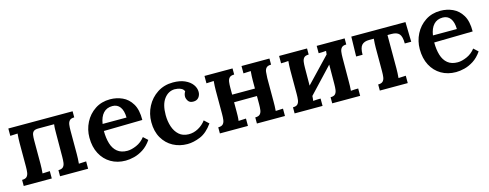

<svg xmlns="http://www.w3.org/2000/svg" viewBox="-24 -1057 4106 1613"><g transform="rotate(-15 2029.0 -250.0)"><path d="M43 0V-53Q72 -53 84.5 -66Q97 -79 100 -101.5Q103 -124 103 -153V-357Q103 -374 104 -396Q105 -418 107 -439L43 -436V-500H602V-447Q574 -447 561.5 -434Q549 -421 546 -398.5Q543 -376 543 -347V-143Q543 -126 542 -104Q541 -82 539 -61L603 -64V0H359V-53Q388 -53 400.5 -66Q413 -79 416 -101.5Q419 -124 419 -153L420 -358Q420 -374 420.5 -395Q421 -416 424 -435H287Q258 -435 245.5 -424.5Q233 -414 230 -394Q227 -374 227 -347V-143Q227 -126 226 -104Q225 -82 223 -61L287 -64V0Z M927 16Q855 16 799.5 -16.5Q744 -49 712.5 -108.5Q681 -168 681 -249Q681 -319 712 -380Q743 -441 799.5 -478.5Q856 -516 931 -516Q987 -516 1037 -493.5Q1087 -471 1118.5 -419Q1150 -367 1149 -278L813 -272Q813 -210 827.5 -162Q842 -114 875 -87Q908 -60 962 -60Q997 -60 1041 -79Q1085 -98 1116 -138L1154 -103Q1121 -55 1081 -29.5Q1041 -4 1001 6Q961 16 927 16ZM818 -332H1026Q1025 -392 1001.5 -424Q978 -456 935 -456Q886 -456 856.5 -424Q827 -392 818 -332Z M1464 16Q1396 16 1340 -14Q1284 -44 1250.5 -101.5Q1217 -159 1217 -240Q1217 -313 1250 -376Q1283 -439 1342 -477.5Q1401 -516 1478 -516Q1539 -516 1581 -497Q1623 -478 1645 -448Q1667 -418 1667 -384Q1667 -357 1651.5 -337Q1636 -317 1607 -316Q1573 -315 1559.5 -335.5Q1546 -356 1546 -374Q1546 -384 1549 -395.5Q1552 -407 1559 -417Q1552 -435 1536 -443.5Q1520 -452 1503 -454.5Q1486 -457 1476 -457Q1421 -455 1385 -406.5Q1349 -358 1349 -267Q1349 -212 1364.5 -165.5Q1380 -119 1412 -90.5Q1444 -62 1494 -61Q1538 -60 1579 -82.5Q1620 -105 1646 -141L1686 -104Q1636 -33 1576.5 -8.5Q1517 16 1464 16Z M1993 -447Q1964 -447 1951.5 -434Q1939 -421 1936 -398.5Q1933 -376 1933 -347V-288H2131V-357Q2131 -374 2132 -396Q2133 -418 2135 -439L2071 -436V-500H2314V-447Q2285 -447 2272.5 -434Q2260 -421 2257.5 -398.5Q2255 -376 2254 -347V-143Q2254 -126 2253.5 -104Q2253 -82 2251 -61L2315 -64V0H2071V-53Q2100 -53 2112.5 -66Q2125 -79 2128 -101.5Q2131 -124 2131 -153V-223L1932 -222V-143Q1932 -126 1931.5 -104Q1931 -82 1928 -61L1993 -64V0H1749V-53Q1778 -53 1790.5 -66Q1803 -79 1806 -101.5Q1809 -124 1809 -153V-357Q1809 -374 1810 -396Q1811 -418 1813 -439L1749 -436V-500H1993Z M2641 -447Q2612 -447 2600 -434Q2588 -421 2585 -398.5Q2582 -376 2582 -347L2581 -193L2787 -409Q2788 -425 2790 -439Q2774 -437 2756 -436.5Q2738 -436 2725 -436V-500H2968V-447Q2940 -447 2927.5 -434Q2915 -421 2912 -398.5Q2909 -376 2909 -347L2908 -143Q2908 -126 2907.5 -104Q2907 -82 2905 -61Q2920 -63 2938.5 -63.5Q2957 -64 2969 -64V0H2726V-53Q2755 -53 2767 -66Q2779 -79 2782 -101.5Q2785 -124 2785 -153L2786 -321L2581 -103Q2580 -92 2579.5 -81.5Q2579 -71 2577 -61Q2593 -63 2611 -63.5Q2629 -64 2642 -64V0H2399V-53Q2428 -53 2440 -66Q2452 -79 2455 -101.5Q2458 -124 2458 -153V-357Q2458 -374 2459 -396Q2460 -418 2462 -439Q2447 -437 2428.5 -436.5Q2410 -436 2398 -436V-500H2641Z M3140 0V-53Q3169 -53 3181.5 -66Q3194 -79 3197 -101.5Q3200 -124 3200 -153V-357Q3200 -373 3201 -393Q3202 -413 3204 -434H3163Q3120 -434 3099 -411.5Q3078 -389 3078 -328H3022L3026 -500H3497L3501 -328H3445Q3445 -389 3424.5 -411.5Q3404 -434 3358 -434H3323V-143Q3323 -126 3322 -104Q3321 -82 3319 -61L3383 -64V0Z M3800 16Q3728 16 3672.5 -16.5Q3617 -49 3585.5 -108.5Q3554 -168 3554 -249Q3554 -319 3585 -380Q3616 -441 3672.5 -478.5Q3729 -516 3804 -516Q3860 -516 3910 -493.5Q3960 -471 3991.5 -419Q4023 -367 4022 -278L3686 -272Q3686 -210 3700.5 -162Q3715 -114 3748 -87Q3781 -60 3835 -60Q3870 -60 3914 -79Q3958 -98 3989 -138L4027 -103Q3994 -55 3954 -29.5Q3914 -4 3874 6Q3834 16 3800 16ZM3691 -332H3899Q3898 -392 3874.5 -424Q3851 -456 3808 -456Q3759 -456 3729.5 -424Q3700 -392 3691 -332Z"/></g></svg>

Font: Lora SemiBold
Style: Regular
Weight: 600
Designer: Olga Karpushina, Alexei Vanyashin (Cyrillic)
Foundry: Cyreal
Version: Version 3.011; ttfautohint (v1.8.4.7-5d5b)